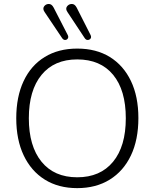

<svg xmlns="http://www.w3.org/2000/svg" viewBox="-20 -964 799 992"><path d="M379 8Q282 8 211.5 -36Q141 -80 102.5 -161Q64 -242 64 -353Q64 -464 102 -545Q140 -626 211 -669.5Q282 -713 379 -713Q477 -713 547.5 -669.5Q618 -626 656.5 -545.5Q695 -465 695 -354Q695 -242 656.5 -161Q618 -80 547 -36Q476 8 379 8ZM379 -48Q498 -48 564 -128Q630 -208 630 -353Q630 -498 564.5 -577.5Q499 -657 379 -657Q260 -657 194.5 -577Q129 -497 129 -353Q129 -209 194.5 -128.5Q260 -48 379 -48ZM301 -767 211 -901Q199 -918 207.5 -930.5Q216 -943 231.5 -943.5Q247 -944 257 -925L330 -783Q335 -773 330.5 -765.5Q326 -758 317 -757.5Q308 -757 301 -767ZM417 -768 329 -901Q317 -918 326 -930.5Q335 -943 350.5 -943.5Q366 -944 376 -925L448 -783Q453 -772 448 -765Q443 -758 433.5 -757.5Q424 -757 417 -768Z"/></svg>

Font: Nunito Light
Style: Regular
Weight: 300
Designer: Vernon Adams
Foundry: Vernon Adams
Version: Version 3.601; ttfautohint (v1.8.2.53-6de2)